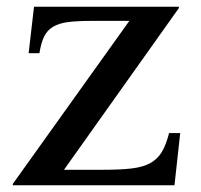

<svg xmlns="http://www.w3.org/2000/svg" viewBox="-20 -550 597 570"><path d="M498 0H18V-4L364 -488H253Q210 -488 182.5 -484.5Q155 -481 137.5 -470.5Q120 -460 111 -441.5Q102 -423 97 -392H65L81 -530H511V-526L170 -46H287Q338 -46 371.5 -50Q405 -54 426.5 -66Q448 -78 460.5 -99Q473 -120 482 -155H515Z"/></svg>

Font: Libre Baskerville
Style: Regular
Weight: 400
Designer: Pablo Impallari, Rodrigo Fuenzalida
Foundry: Pablo Impallari, Rodrigo Fuenzalida
Version: Version 1.000; ttfautohint (v0.93) -l 8 -r 50 -G 200 -x 14 -